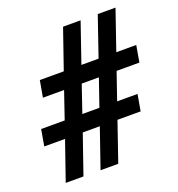

<svg xmlns="http://www.w3.org/2000/svg" viewBox="-129 -817 855 924"><g transform="rotate(-20 298.5 -355.5)"><path d="M298.3 -200.2H210.9L141.6 0H50.8L120.1 -200.2H13.7L28.3 -284.2H148.9L196.3 -422.9H87.9L103 -507.8H225.6L295.9 -710.9H385.7L315.9 -507.8H403.8L473.6 -710.9H564.5L494.6 -507.8H596.7L582 -422.9H465.3L417.5 -284.2H522L507.3 -200.2H388.7L319.8 0H229ZM239.3 -284.2H326.7L374.5 -422.9H286.6Z"/></g></svg>

Font: TypoPRO Roboto
Style: Bold Italic
Weight: 700
Italic angle: -12°
Designer: Google
Version: Version 2.136; 2016